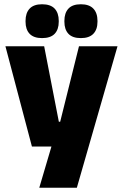

<svg xmlns="http://www.w3.org/2000/svg" viewBox="-20 -710 578 902"><path d="M347.5 -138 252.5 -97 351 -492.5H532L341 172H164.5L241 -87L325 -21.5H130L5.5 -492.5H187.5L256.5 -138ZM177.5 -531Q138.5 -531 119.2 -551.2Q100 -571.5 100 -608V-612Q100 -649 119.2 -669.5Q138.5 -690 177.5 -690Q217.5 -690 236.8 -669.5Q256 -649 256 -612V-608Q256 -571.5 236.8 -551.2Q217.5 -531 177.5 -531ZM360 -531Q320.5 -531 301.5 -551.2Q282.5 -571.5 282.5 -608V-612Q282.5 -649 301.5 -669.5Q320.5 -690 360 -690Q399 -690 418.5 -669.5Q438 -649 438 -612V-608Q438 -571.5 418.5 -551.2Q399 -531 360 -531Z"/></svg>

Font: Anek Bangla ExtraBold
Style: Regular
Weight: 800
Designer: Sulekha Rajkumar (Bangla), Yesha Goshar (Latin)
Foundry: Ek Type
Version: Version 1.003